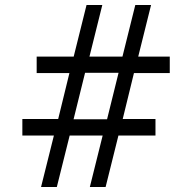

<svg xmlns="http://www.w3.org/2000/svg" viewBox="-20 -747 768 767"><path d="M658.2 -455.1H515.1L470.2 -271.5H601.1V-205.6H453.1L401.9 0H338.9L390.1 -205.6H258.3L207 0H144L195.3 -205.6H69.3V-271.5H212.4L257.3 -455.1H126.5V-521H274.4L325.7 -727.1H388.7L337.4 -521H469.2L520.5 -727.1H583.5L532.2 -521H658.2ZM453.6 -456.1H319.8L273.9 -270.5H407.7Z"/></svg>

Font: Phetsarath
Style: Regular
Weight: 400
Designer: Danh Hong
Foundry: Danh Hong
Version: Version 1.01